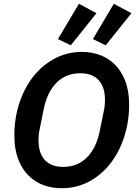

<svg xmlns="http://www.w3.org/2000/svg" viewBox="-20 -985 731 1017"><path d="M306 12Q255 12 210 -4.5Q165 -21 130.5 -55.5Q96 -90 76 -143Q56 -196 56 -268Q56 -357 82 -437.5Q108 -518 155.5 -578.5Q203 -639 269 -674.5Q335 -710 415 -710Q466 -710 511 -693Q556 -676 590 -641.5Q624 -607 644 -554.5Q664 -502 664 -430Q664 -341 638 -260.5Q612 -180 565 -119.5Q518 -59 452 -23.5Q386 12 306 12ZM315 -101Q391 -101 441 -151.5Q491 -202 509 -294L530 -398Q534 -415 535 -429.5Q536 -444 536 -456Q536 -524 502.5 -560.5Q469 -597 405 -597Q329 -597 279 -546.5Q229 -496 211 -404L190 -300Q186 -283 185 -268.5Q184 -254 184 -242Q184 -174 217.5 -137.5Q251 -101 315 -101ZM355 -745 287 -778 398 -965 491 -915ZM540 -745 472 -778 583 -965 676 -915Z"/></svg>

Font: IBM Plex Sans SmBld
Style: Italic
Weight: 600
Italic angle: -11°
Designer: Mike Abbink, Paul van der Laan, Pieter van Rosmalen
Foundry: Bold Monday
Version: Version 3.005